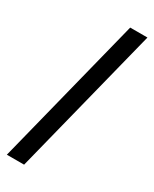

<svg xmlns="http://www.w3.org/2000/svg" viewBox="-260 -928 938 1167"><g transform="rotate(30 208.5 -344.0)"><path d="M17 178 280 -866H401L138 178Z"/></g></svg>

Font: Noto Sans Malayalam UI ExtraCondensed
Style: Bold
Weight: 700
Width: 2
Designer: Jelle Bosma - Monotype Design Team
Foundry: Monotype Imaging Inc.
Version: Version 2.104; ttfautohint (v1.8.4.7-5d5b)